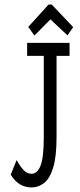

<svg xmlns="http://www.w3.org/2000/svg" viewBox="-20 -811 353 842"><path d="M119 11Q61 11 27 -45L53 -109Q69 -80 84 -64.5Q99 -49 119 -49Q144 -49 158 -85Q172 -121 172 -208V-566H99V-623H285V-566H228V-209Q228 -125 213.5 -77Q199 -29 174 -9Q149 11 119 11ZM131 -655 104 -693 193 -791H207L301 -692L276 -656L201 -726Z"/></svg>

Font: Inconsolata ExtraCondensed Thin
Style: Regular
Weight: 100
Width: 2
Monospace: yes
Designer: Raph Levien, Cyreal, Brenton Simpson
Foundry: Raph Levien, Cyreal, Google
Version: Version 3.100; ttfautohint (v1.8.4.7-5d5b)